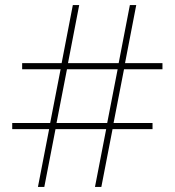

<svg xmlns="http://www.w3.org/2000/svg" viewBox="-20 -734 686 754"><path d="M467 -462 426 -251H579V-227H422L378 0H353L397 -227H198L154 0H129L173 -227H28V-251H177L218 -462H67V-486H222L266 -714H291L247 -486H446L490 -714H515L471 -486H618V-462ZM202 -251H401L442 -462H243Z"/></svg>

Font: Noto Sans Hebrew Thin
Style: Regular
Weight: 250
Designer: Monotype Design Team
Foundry: Monotype Imaging Inc.
Version: Version 2.003